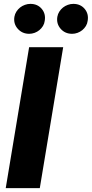

<svg xmlns="http://www.w3.org/2000/svg" viewBox="-20 -971 474 991"><path d="M9.6 0 130.3 -727.3H306.1L185.4 0ZM275.9 -884.2Q278.4 -898.8 286.2 -911Q294 -923.3 305.2 -932.2Q316.4 -941.1 330.3 -946Q344.1 -951 358.3 -951Q395.2 -951 416.9 -925.4Q438.6 -899.5 432.5 -863.6Q430.8 -849.1 423.3 -836.8Q415.8 -824.6 404.8 -815.5Q393.8 -806.5 380.1 -801.5Q366.5 -796.5 352.3 -796.5Q315.7 -796.5 293 -822.4Q270.2 -848.7 275.9 -884.2ZM54.3 -884.2Q56.8 -898.8 64.6 -911Q72.4 -923.3 83.6 -932.2Q94.8 -941.1 108.7 -946Q122.5 -951 136.7 -951Q173.7 -951 195.3 -925.4Q217 -899.5 210.9 -863.6Q209.2 -849.1 201.7 -836.8Q194.2 -824.6 183.2 -815.5Q172.2 -806.5 158.6 -801.5Q144.9 -796.5 130.7 -796.5Q94.5 -796.5 71.4 -822.8Q48.7 -848.7 54.3 -884.2Z"/></svg>

Font: Inter P Extra Bold
Style: Italic
Weight: 800
Italic angle: 9.39999°
Designer: Rasmus Andersson
Foundry: rsms
Version: Version 3.018;git-588b23468